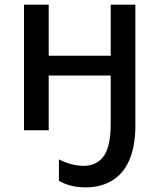

<svg xmlns="http://www.w3.org/2000/svg" viewBox="-20 -559 673 824"><path d="M561 -539.1H455.1V-319.8H189V-539.1H83V0H189V-234.9H455.1V-23.9C454.6 40 444.3 85.4 424.3 112.3C404.3 139.2 375.5 152.8 338.9 152.8C300.3 152.8 262.2 140.1 232.9 125V216.8C266.1 235.8 300.8 245.1 349.1 245.1C389.2 245.1 425.3 236.3 457 218.3C521 182.1 561 105.5 561 -20Z"/></svg>

Font: Noto Reveo Sans
Style: Regular
Weight: 500
Designer: Monotype Design Team
Foundry: Monotype Imaging Inc.
Version: Version 2.007